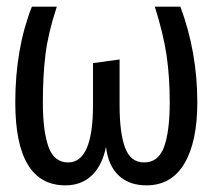

<svg xmlns="http://www.w3.org/2000/svg" viewBox="-20 -547 640 578"><path d="M574 -239Q574 -120 535 -54.5Q496 11 421 11Q369 11 337.5 -18.5Q306 -48 299 -105Q288 -49 256.5 -19Q225 11 177 11Q26 11 26 -239Q26 -400 76 -527H151Q125 -448 117 -384Q109 -320 109 -239Q109 -152 126 -105Q143 -58 185 -58Q260 -58 260 -231V-357L340 -368V-230Q340 -147 356.5 -102.5Q373 -58 414 -58Q457 -58 474 -105Q491 -152 491 -239Q491 -315 481.5 -380Q472 -445 446 -527H523Q574 -390 574 -239Z"/></svg>

Font: FiraDG Mono
Style: Regular
Weight: 400
Designer: Carrois Corporate & Edenspiekermann AG
Foundry: Carrois Corporate GbR & Edenspiekermann AG
Version: Version 3.206